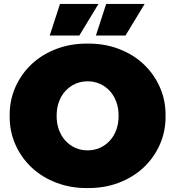

<svg xmlns="http://www.w3.org/2000/svg" viewBox="-20 -937 888 973"><path d="M29 -350Q28 -428 58 -495.5Q88 -563 141 -612.5Q194 -662 267 -689.5Q340 -717 424 -716Q508 -717 581 -689.5Q654 -662 707 -612.5Q760 -563 790 -495.5Q820 -428 819 -350Q820 -272 790 -204.5Q760 -137 707 -87.5Q654 -38 581 -10.5Q508 17 424 16Q340 17 267 -10.5Q194 -38 141 -87.5Q88 -137 58 -204.5Q28 -272 29 -350ZM581 -350Q581 -390 569 -422Q557 -454 535.5 -477Q514 -500 485.5 -512.5Q457 -525 424 -525Q391 -525 362.5 -512.5Q334 -500 312.5 -477Q291 -454 279 -422Q267 -390 267 -350Q267 -310 279 -278Q291 -246 312.5 -223Q334 -200 362.5 -187.5Q391 -175 424 -175Q457 -175 485.5 -187.5Q514 -200 535.5 -223Q557 -246 569 -278Q581 -310 581 -350ZM284 -917H479L382 -757H232ZM518 -917H713L616 -757H466Z"/></svg>

Font: CMG Sans Black
Style: Regular
Weight: 900
Designer: Julieta Ulanovsky
Foundry: Julieta Ulanovsky
Version: Version 7.200